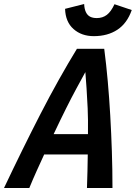

<svg xmlns="http://www.w3.org/2000/svg" viewBox="-71 -936 676 956"><path d="M-51 0Q-6 -95 39.5 -187.5Q85 -280 130.5 -368.5Q176 -457 222 -539Q268 -621 312 -693H448Q458 -616 465.5 -532Q473 -448 478 -360.5Q483 -273 486 -182.5Q489 -92 489 0H362Q363 -42 364.5 -84Q366 -126 366 -167H149Q131 -128 112 -86Q93 -44 75 0ZM196 -268H367Q368 -342 365.5 -397Q363 -452 360 -495.5Q357 -539 354 -577Q332 -537 308.5 -493.5Q285 -450 258 -396Q231 -342 196 -268ZM396 -756Q335 -756 295 -791.5Q255 -827 253 -892L348 -916Q349 -892 356.5 -876Q364 -860 377.5 -853Q391 -846 411 -846Q440 -846 461 -862Q482 -878 499 -915L585 -886Q562 -820 513.5 -788Q465 -756 396 -756Z"/></svg>

Font: Ubuntu Sans Mono SemiBold
Style: Italic
Weight: 600
Italic angle: -13.5°
Monospace: yes
Designer: Dalton Maag Ltd
Foundry: Dalton Maag Ltd
Version: Version 1.006